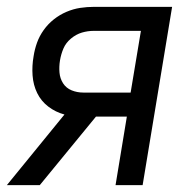

<svg xmlns="http://www.w3.org/2000/svg" viewBox="-36 -540 556 560"><path d="M380 0H301L334 -200H244L80 0H-16L152 -206Q126 -213 105 -229Q84 -245 72.5 -268.5Q61 -292 59 -320Q57 -348 62 -376Q65 -396 72 -415.5Q79 -435 91.5 -452.5Q104 -470 121 -483.5Q138 -497 158 -505.5Q178 -514 198 -517Q218 -520 238 -520H466ZM207 -270H345L375 -450H238Q220 -450 203 -445Q186 -440 171 -427.5Q156 -415 149 -398.5Q142 -382 139 -364Q136 -346 137.5 -328.5Q139 -311 148 -297Q157 -283 173 -276.5Q189 -270 207 -270Z"/></svg>

Font: Iosevka Custom
Style: Italic
Weight: 400
Italic angle: -9°
Monospace: yes
Designer: Belleve Invis
Foundry: Belleve Invis
Version: Version 30.3.3; ttfautohint (v1.8.3)